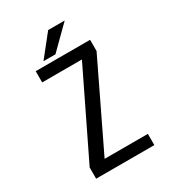

<svg xmlns="http://www.w3.org/2000/svg" viewBox="-206 -979 982 1090"><g transform="rotate(-30 285.0 -433.5)"><path d="M172.5 -727 284 -867H392.5L251 -727ZM196 -73.5H479.5V0H98V-73.5L366.5 -626.5H106V-700H462.5V-626.5Z"/></g></svg>

Font: League Mono Narrow
Style: Regular
Weight: 400
Width: 3
Designer: Tyler Finck
Foundry: The League of Moveable Type / Tyler Finck
Version: Version 2.210